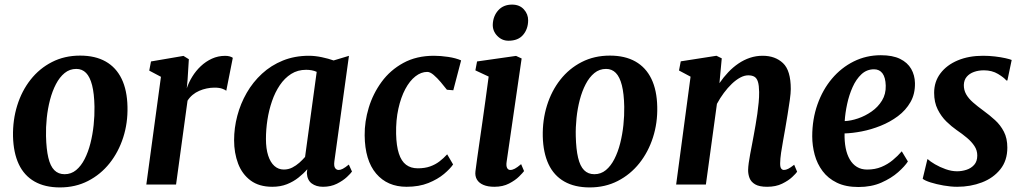

<svg xmlns="http://www.w3.org/2000/svg" viewBox="-20 -814 4516 847"><path d="M333.3 -568.7Q400.1 -568.7 446.1 -542.7Q492.2 -516.6 516.6 -466.2Q541 -415.7 542.4 -342.7Q544.1 -271.7 523.5 -207.6Q502.9 -143.5 463.5 -93.9Q424 -44.3 368.5 -15.8Q313 12.8 244.5 12.8Q178 12.8 132.3 -13.3Q86.5 -39.4 62.8 -89.8Q39.2 -140.2 37.4 -212.6Q36 -284.5 56 -348.8Q76 -413.1 114.9 -462.5Q153.8 -512 209.2 -540.3Q264.5 -568.7 333.3 -568.7ZM316.6 -510Q287.4 -510 265.1 -491.8Q242.8 -473.6 226.8 -442.8Q210.7 -411.9 200.6 -373.3Q190.6 -334.8 186.3 -293.5Q182 -252.3 183 -213.3Q184.4 -155.7 193.2 -118.4Q201.9 -81.2 219.7 -63.3Q237.4 -45.5 265 -45.5Q293.8 -45.5 315.8 -63.6Q337.8 -81.8 353.4 -112.5Q369.1 -143.2 378.9 -181.8Q388.7 -220.5 393.1 -262.2Q397.5 -303.8 396.8 -343.3Q395.7 -401.3 386.3 -438Q376.9 -474.7 359.7 -492.3Q342.4 -510 316.6 -510Z M803.9 -424.2Q812.4 -450.1 828.1 -475.7Q843.8 -501.3 865.7 -522Q887.7 -542.8 915 -555.3Q942.2 -567.7 973.6 -567.7Q984.9 -567.7 994 -565Q1003 -562.2 1007 -558.9L978.2 -413.6Q974.2 -417.6 960.9 -422.5Q947.7 -427.4 926.2 -427.4Q909.2 -427.4 892 -423.8Q874.8 -420.3 858.9 -413.3Q842.9 -406.4 829.8 -395.5Q816.6 -384.6 807.3 -369.9L756.7 0H625.5L690 -475.2L638.4 -502.5L646.1 -542.9L789.4 -567.4L813.1 -552.7L807.5 -462.2Z M1455.1 -102.7Q1452.3 -81.3 1458.3 -72.8Q1464.2 -64.2 1474.1 -64.2Q1482 -64.2 1492.4 -69.5Q1502.7 -74.8 1518.8 -88L1532.8 -57.3Q1527.9 -49.6 1510.6 -33.3Q1493.3 -17.1 1466.3 -3.5Q1439.3 10 1405 10Q1374.8 10 1355 -4.8Q1335.2 -19.7 1333.7 -50.8L1335.6 -67.4Q1319.2 -48.3 1296.8 -30.6Q1274.5 -12.8 1245.9 -1.4Q1217.2 10 1181.1 10Q1122.9 10 1085.5 -17.8Q1048.2 -45.5 1030.4 -92.3Q1012.7 -139.2 1012.7 -195.5Q1012.7 -249.5 1026.8 -303.1Q1040.9 -356.7 1068.3 -404.3Q1095.7 -452 1135.8 -488.9Q1175.8 -525.8 1227.9 -546.9Q1279.9 -568 1342.9 -568Q1369.3 -568 1399.9 -561.6Q1430.4 -555.1 1451.7 -547.3L1519.4 -567.7ZM1377.1 -497Q1366.5 -501.9 1354.6 -504Q1342.7 -506.1 1330.4 -506.1Q1293.3 -506.1 1264.5 -487.9Q1235.7 -469.6 1214.6 -438.5Q1193.5 -407.3 1179.9 -367.7Q1166.3 -328.1 1159.7 -285.2Q1153.2 -242.4 1153.2 -201.2Q1153.2 -158.2 1163 -127.9Q1172.8 -97.6 1190.6 -81.8Q1208.3 -66.1 1232 -66.1Q1252.1 -66.1 1269.1 -74.7Q1286.1 -83.4 1300.5 -96.1Q1314.8 -108.9 1325.8 -121.7Z M1951.5 -418.1Q1939.9 -433.3 1924.3 -451.7Q1908.7 -470.1 1893 -483.5Q1877.3 -496.8 1864.9 -496.8Q1837.7 -496.8 1812.5 -477.1Q1787.3 -457.4 1767.9 -421Q1748.5 -384.6 1737.4 -334.4Q1726.3 -284.3 1727.4 -223.8Q1728.6 -170.3 1739.6 -136.7Q1750.5 -103 1771.3 -87.3Q1792.1 -71.5 1823.2 -71.5Q1854.3 -71.5 1877.4 -79.8Q1900.6 -88 1918.8 -102Q1937 -115.9 1952.7 -133.2L1978.8 -88.6Q1966.1 -69.7 1938.6 -46.5Q1911 -23.3 1869.7 -6.6Q1828.4 10 1773.6 10Q1688.8 10 1639.3 -48.3Q1589.8 -106.6 1588.7 -216.8Q1588 -277.2 1606.7 -339Q1625.4 -400.7 1663.4 -452.7Q1701.4 -504.7 1759.2 -536.3Q1817.1 -568 1894.4 -568Q1923.3 -568 1957.2 -563Q1991.1 -557.9 2014.2 -547.6L1979.7 -415.8Z M2160.7 10Q2131.9 10 2112.4 1.6Q2092.9 -6.7 2083.9 -22Q2074.9 -37.2 2077.4 -58.4Q2080 -80.5 2084.7 -113.1Q2089.4 -145.7 2095.2 -186.5Q2101 -227.4 2107.9 -274.5Q2114.7 -321.6 2121.7 -372.6Q2128.6 -423.7 2135.7 -476.2L2077.1 -503.6L2084.5 -542.9L2256.5 -567.4L2281.2 -556L2215 -100.6Q2212.3 -82.6 2216.9 -73.4Q2221.5 -64.2 2231.2 -64.2Q2240.5 -64.2 2251.2 -69.9Q2261.9 -75.5 2278.9 -89.9L2291.9 -59.3Q2286.7 -52 2270 -35.4Q2253.3 -18.7 2225.8 -4.4Q2198.3 10 2160.7 10ZM2223.1 -634.3Q2194 -634.3 2173.3 -656.1Q2152.5 -677.8 2153.9 -707.4Q2155.7 -743.9 2178.3 -768.8Q2200.9 -793.7 2239 -793.7Q2271.8 -793.7 2291 -772.7Q2310.2 -751.6 2309.9 -723.8Q2309.5 -685.9 2287.6 -660.1Q2265.7 -634.3 2223.1 -634.3Z M2670.3 -568.7Q2737.1 -568.7 2783.1 -542.7Q2829.2 -516.6 2853.6 -466.2Q2878 -415.7 2879.4 -342.7Q2881.1 -271.7 2860.5 -207.6Q2839.9 -143.5 2800.5 -93.9Q2761 -44.3 2705.5 -15.8Q2650 12.8 2581.5 12.8Q2515 12.8 2469.3 -13.3Q2423.5 -39.4 2399.8 -89.8Q2376.2 -140.2 2374.4 -212.6Q2373 -284.5 2393 -348.8Q2413 -413.1 2451.9 -462.5Q2490.8 -512 2546.2 -540.3Q2601.5 -568.7 2670.3 -568.7ZM2653.6 -510Q2624.4 -510 2602.1 -491.8Q2579.8 -473.6 2563.8 -442.8Q2547.7 -411.9 2537.6 -373.3Q2527.6 -334.8 2523.3 -293.5Q2519 -252.3 2520 -213.3Q2521.4 -155.7 2530.2 -118.4Q2538.9 -81.2 2556.7 -63.3Q2574.4 -45.5 2602 -45.5Q2630.8 -45.5 2652.8 -63.6Q2674.8 -81.8 2690.4 -112.5Q2706.1 -143.2 2715.9 -181.8Q2725.7 -220.5 2730.1 -262.2Q2734.5 -303.8 2733.8 -343.3Q2732.7 -401.3 2723.3 -438Q2713.9 -474.7 2696.7 -492.3Q2679.4 -510 2653.6 -510Z M3153.8 -447.1Q3171.5 -473.1 3192.4 -495.1Q3213.3 -517.2 3237.4 -533.6Q3261.5 -550 3288.3 -559Q3315.1 -568 3344.4 -568Q3399.7 -568 3434.1 -535.6Q3468.5 -503.3 3468.5 -421.2Q3468.5 -403.8 3464.2 -372.8Q3459.9 -341.8 3454.3 -307.9Q3448.7 -274 3444.1 -247Q3439.9 -222 3434.7 -194.2Q3429.5 -166.3 3425.7 -140.1Q3421.9 -113.8 3421.6 -93.8Q3421.4 -76.3 3426.4 -70.2Q3431.4 -64.2 3437.9 -64.2Q3446.9 -64.2 3457.1 -69.3Q3467.3 -74.4 3483.5 -87.2L3496.5 -56.4Q3492.2 -49.5 3475.2 -33.4Q3458.3 -17.3 3430.4 -3.7Q3402.6 10 3364.3 10Q3329.5 10 3311.4 -0.7Q3293.2 -11.4 3286.6 -28.5Q3280 -45.6 3280.3 -64.8Q3280.6 -77.7 3283 -95.3Q3285.4 -113 3289.3 -133.7Q3293.2 -154.5 3297.4 -176.1Q3301.5 -197.8 3305.2 -218Q3308.8 -238.4 3313.1 -262.4Q3317.3 -286.4 3320.9 -311.7Q3324.4 -337 3326.8 -361.6Q3329.2 -386.1 3328.9 -407.9Q3328.5 -437.2 3323.6 -453.1Q3318.7 -469 3308.2 -475.4Q3297.7 -481.7 3280.7 -481.7Q3263.9 -481.7 3245.3 -471.7Q3226.8 -461.7 3208.5 -444.3Q3190.2 -426.8 3173.3 -404.1Q3156.3 -381.4 3142.7 -355.8L3094 0H2962.8L3026.4 -475.8L2975.4 -503L2983.1 -543.4L3140.7 -568L3164 -556.6Z M3985.1 -101.7Q3971.8 -80.8 3942.1 -54.4Q3912.3 -28 3868.3 -8.5Q3824.3 11 3767.1 11Q3710.9 11 3671.9 -8Q3632.8 -27 3608.8 -59.2Q3584.7 -91.5 3573.9 -131.4Q3563.2 -171.3 3563.1 -212.7Q3563.2 -288.2 3586.2 -353.2Q3609.1 -418.2 3650.1 -466.9Q3691.2 -515.6 3746.3 -543Q3801.5 -570.4 3865.8 -570.4Q3917.7 -570.4 3950.6 -554.3Q3983.5 -538.1 3999.6 -510.2Q4015.6 -482.2 4016.3 -447.7Q4017.3 -399.8 3996.6 -363.7Q3975.9 -327.5 3941.2 -301.6Q3906.6 -275.8 3864.9 -259.1Q3823.3 -242.4 3781.5 -234.3Q3739.8 -226.3 3705.8 -225.4Q3705 -190.5 3710.6 -161.4Q3716.2 -132.4 3728.6 -111Q3741 -89.5 3760.1 -77.8Q3779.3 -66 3805.3 -66Q3840.2 -66 3868.2 -77.6Q3896.2 -89.2 3918.5 -107.8Q3940.9 -126.3 3958.1 -146.5ZM3835.8 -508.3Q3803.7 -508.3 3780.3 -486.5Q3756.9 -464.7 3741.3 -429.9Q3725.7 -395.1 3717.2 -355.4Q3708.6 -315.7 3706.4 -279.8Q3733.5 -280.8 3765.2 -291.6Q3796.9 -302.4 3825.1 -322.1Q3853.4 -341.8 3870.9 -370.5Q3888.5 -399.2 3887.4 -436.4Q3886.4 -472.2 3873.1 -490.3Q3859.8 -508.3 3835.8 -508.3Z M4424.1 -459.1H4419.4Q4409.4 -471.6 4382.9 -487.7Q4356.3 -503.8 4320.4 -503.8Q4296.5 -503.8 4276.7 -496.7Q4256.8 -489.6 4244.8 -475.5Q4232.7 -461.4 4231.9 -439.4Q4231.5 -417.2 4242 -398.3Q4252.6 -379.5 4272.5 -362.1Q4292.4 -344.7 4318.9 -325.4Q4345.6 -306 4369.5 -284.2Q4393.5 -262.4 4408.6 -233.1Q4423.8 -203.9 4423.8 -162.8Q4423.8 -105.5 4392.8 -67Q4361.9 -28.5 4311.7 -9.3Q4261.4 10 4202.8 10Q4174.5 10 4142.7 4.4Q4110.8 -1.2 4085.4 -9.2Q4059.9 -17.3 4050.4 -25.4L4071.2 -111.6H4073Q4083.6 -101.6 4104.8 -89.2Q4126.1 -76.7 4151.9 -67.6Q4177.7 -58.4 4202.1 -58.4Q4223 -58.4 4243.5 -65Q4264 -71.6 4277.6 -86.9Q4291.2 -102.2 4291.2 -128Q4291.2 -150.7 4278.8 -169.6Q4266.5 -188.4 4245.9 -205.8Q4225.3 -223.2 4199.8 -240.5Q4178 -255.6 4155.1 -277.8Q4132.2 -300.1 4116.6 -331.3Q4100.9 -362.5 4100.9 -404.6Q4100.9 -453.7 4128.7 -490.4Q4156.4 -527.2 4205.1 -547.6Q4253.7 -568 4316.6 -568Q4343.3 -568 4369.3 -564.9Q4395.3 -561.8 4415.1 -557.4Q4434.8 -553 4443 -549.4Z"/></svg>

Font: Merriweather 7pt Light
Style: Italic
Weight: 300
Italic angle: -7.8°
Designer: Eben Sorkin
Foundry: Eben Sorkin
Version: Version 2.200;gftools[0.9.31]